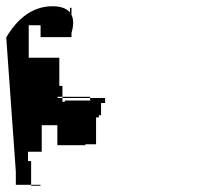

<svg xmlns="http://www.w3.org/2000/svg" viewBox="-20 -120 701 615"><path d="M0 0C35 -60 84 -100 148 -100C211 -100 228 -62 204 0V-95H209V-1H110V-39H72V65H170V155H180V206H221V279H166V281H110V194H316.7V210H303.7V249H296.7V256H287.7V342H253.7V345H163.7V256H185.7V243H187.7V202H268.7V190H164.7V277H113.7V366H69.7V396H79.7V475H109.7V472H30.7V430Z"/></svg>

Font: Passageway
Style: BdSuIt
Weight: 700
Foundry: Ascender Corporation
Version: Version 1.11